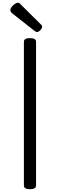

<svg xmlns="http://www.w3.org/2000/svg" viewBox="-20 -1356 434 1390"><path d="M197 14Q175 14 164 7Q153 0 153 -14V-1053Q153 -1067 164 -1073.5Q175 -1080 197 -1080Q219 -1080 230 -1073.5Q241 -1067 241 -1053V-14Q241 0 230 7Q219 14 197 14ZM247 -1124Q243 -1124 238.5 -1127Q234 -1130 228 -1134L70 -1258Q61 -1266 58 -1271Q55 -1276 55 -1283Q55 -1294 64.5 -1306Q74 -1318 86.5 -1327Q99 -1336 109 -1336Q116 -1336 120.5 -1333Q125 -1330 129 -1325L276 -1179Q283 -1173 284 -1169Q285 -1165 285 -1161Q285 -1151 272 -1137.5Q259 -1124 247 -1124Z"/></svg>

Font: Playwrite AR
Style: Regular
Weight: 400
Designer: Veronika Burian, José Scaglione
Foundry: TypeTogether
Version: Version 1.002